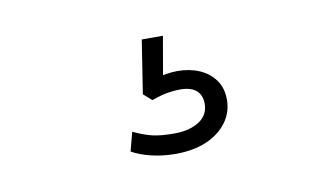

<svg xmlns="http://www.w3.org/2000/svg" viewBox="-38 -85 575 340"><g transform="rotate(-10 250.0 85.0)"><path d="M255 190Q232 190 211.5 185Q191 180 177 172L186 138Q205 147 220 150.5Q235 154 259 154Q286 154 303.5 143Q321 132 321 111Q321 96 311.5 87.5Q302 79 282 79Q271 79 259.5 81Q248 83 231 89L216 76L231 -20H269L256 55L238 53Q250 50 261.5 48Q273 46 283 46Q305 46 322.5 53.5Q340 61 350.5 75.5Q361 90 361 111Q361 134 347.5 152Q334 170 310.5 180Q287 190 255 190Z"/></g></svg>

Font: Nunito Sans 12pt ExtraLight 12pt ExtraLight
Style: Regular
Weight: 250
Version: Version 3.101;gftools[0.9.27]